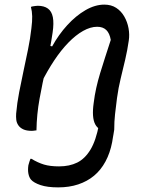

<svg xmlns="http://www.w3.org/2000/svg" viewBox="-20 -562 640 832"><path d="M236 159Q281 159 314.5 142.5Q348 126 372 86.5Q396 47 409 -23L475 0Q473 14 471.5 21.5Q470 29 469 35.5Q468 42 466 54Q457 101 437 138Q417 175 387.5 199.5Q358 224 319 237Q280 250 232 250Q185 250 155.5 240Q126 230 114 216Q106 206 103 190Q100 174 103 154Q105 145 107.5 138.5Q110 132 112 126H116Q144 143 170.5 151Q197 159 236 159ZM432 -542Q462 -542 483.5 -528Q505 -514 518.5 -490.5Q532 -467 537 -439.5Q542 -412 538 -386Q532 -344 522.5 -303.5Q513 -263 503 -222Q493 -181 487 -137Q482 -98 478.5 -67Q475 -36 475 0Q469 2 462 4Q455 6 447 6Q408 6 392.5 -23.5Q377 -53 386 -116Q390 -149 397 -180.5Q404 -212 414 -245Q424 -278 435.5 -313.5Q447 -349 460 -389Q455 -418 440.5 -432Q426 -446 401 -446Q372 -446 340 -428Q308 -410 276 -377Q244 -344 214.5 -299.5Q185 -255 159 -203L184 -366L206 -361Q234 -412 271.5 -453Q309 -494 350.5 -518Q392 -542 432 -542ZM143 -537Q171 -537 187.5 -525Q204 -513 209 -487.5Q214 -462 208 -421Q197 -347 180.5 -275Q164 -203 151.5 -134.5Q139 -66 138 3Q135 3 132 3.5Q129 4 125.5 4.5Q122 5 118 5Q95 5 81 -1.5Q67 -8 59.5 -19Q52 -30 50.5 -43Q49 -56 50 -70Q54 -116 63 -162Q72 -208 82 -255Q92 -302 101.5 -348Q111 -394 116 -439Q120 -470 119.5 -491.5Q119 -513 114 -532Q118 -534 122.5 -534.5Q127 -535 132.5 -536Q138 -537 143 -537Z"/></svg>

Font: Rec Mono Duotone
Style: Italic
Weight: 400
Italic angle: -10°
Monospace: yes
Version: Version 1.085; ttfautohint (v1.8.4.7-5d5b)